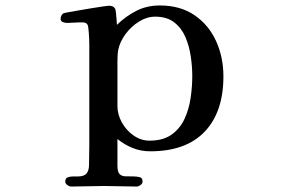

<svg xmlns="http://www.w3.org/2000/svg" viewBox="-20 -562 1040 703"><path d="M684 -284Q684 -318 678.5 -355.5Q673 -393 659 -426Q645 -459 618 -480Q591 -501 548 -501Q518 -501 489 -483Q460 -465 439.5 -437Q419 -409 413 -380Q411 -369 410.5 -356.5Q410 -344 410 -332Q410 -292 410 -253Q410 -214 410 -174Q410 -143 426 -114Q442 -85 469 -66Q496 -47 528 -47Q577 -47 608 -69Q639 -91 655.5 -126.5Q672 -162 678 -203.5Q684 -245 684 -284ZM798 -282Q798 -152 729.5 -80Q661 -8 530 -8Q496 -8 466 -20Q436 -32 410 -53V44Q410 67 417.5 75Q425 83 438.5 83.5Q452 84 469 84Q480 84 491 86.5Q502 89 502 103Q502 110 494.5 115.5Q487 121 480 121Q450 121 420.5 120Q391 119 361 119Q331 119 301 120Q271 121 241 121Q234 121 226.5 115.5Q219 110 219 103Q219 91 227.5 87.5Q236 84 247.5 84Q259 84 266 84Q288 84 297 73Q306 62 306 41Q306 22 306.5 4Q307 -14 307 -33V-346Q307 -371 307 -395.5Q307 -420 305 -444Q304 -452 303 -462.5Q302 -473 295 -477Q291 -480 282.5 -480Q274 -480 269 -480Q259 -480 248 -479Q237 -478 226 -478Q219 -478 210.5 -481Q202 -484 202 -493Q202 -506 212 -513Q213 -514 229 -517Q245 -520 268.5 -524Q292 -528 316 -532Q340 -536 357.5 -538.5Q375 -541 379 -541Q386 -541 391.5 -539Q397 -537 401 -531Q403 -529 404.5 -515.5Q406 -502 407 -488.5Q408 -475 408 -471Q441 -503 479.5 -522.5Q518 -542 565 -542Q640 -542 692 -506.5Q744 -471 771 -412Q798 -353 798 -282Z"/></svg>

Font: Kaisei Opti Medium
Style: Regular
Weight: 500
Designer: Font-Kai, 金井和夫
Foundry: KAZUO KANAI
Version: Version 5.003